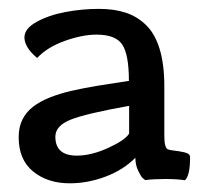

<svg xmlns="http://www.w3.org/2000/svg" viewBox="-20 -758 473 437"><path d="M288.1 -398.9Q261.2 -371.6 220.7 -356.2Q180.2 -340.8 138.7 -340.8Q88.4 -340.8 55.4 -367.7Q22.5 -394.5 22.5 -445.8Q22.5 -468.3 30.8 -485.4Q39.1 -502.4 54.7 -514.6Q70.3 -526.9 92.8 -535.9Q115.2 -544.9 142.8 -551.3Q170.4 -557.6 203.1 -563Q235.8 -568.4 272 -573.7Q272.9 -573.7 273.4 -573.7Q273.4 -633.8 258.3 -656.5Q243.2 -679.2 199.7 -679.2Q167.5 -679.2 127.7 -665Q87.9 -650.9 64.5 -626Q35.6 -650.4 35.6 -672.9Q35.6 -692.9 63.5 -708.3Q91.3 -723.6 129.2 -730.7Q167 -737.8 205.1 -737.8Q240.2 -737.8 266.6 -729Q293 -720.2 313 -700.4Q333 -680.7 343.5 -646Q354 -611.3 354 -562V-448.7Q354 -434.1 356.2 -427Q358.4 -419.9 361.3 -418.5Q364.3 -417 370.6 -416Q381.8 -414.6 387 -413.8Q392.1 -413.1 399.4 -411.4Q406.7 -409.7 409.7 -407Q412.6 -404.3 412.6 -399.9Q412.6 -357.9 400.9 -347.7Q383.3 -350.6 356.4 -350.6Q329.6 -350.6 310.5 -348.1Q308.1 -349.6 304.4 -353Q300.8 -356.4 294.4 -369.6Q288.1 -382.8 288.1 -398.9ZM154.8 -403.8Q188 -403.8 226.8 -421.6Q265.6 -439.5 273.9 -454.1V-517.1Q175.3 -499.5 140.6 -485.6Q106 -471.7 106 -446.8Q106 -403.8 154.8 -403.8Z"/></svg>

Font: Coustard
Style: Regular
Weight: 400
Foundry: vernon adams
Version: Version 1.000